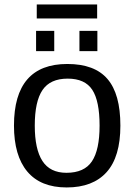

<svg xmlns="http://www.w3.org/2000/svg" viewBox="-20 -822 596 852"><path d="M514.2 -264.6Q514.2 -126 453.1 -58.1Q392.1 9.8 275.9 9.8Q160.2 9.8 101.1 -60.8Q42 -131.3 42 -264.6Q42 -538.1 278.8 -538.1Q399.9 -538.1 457 -471.4Q514.2 -404.8 514.2 -264.6ZM421.9 -264.6Q421.9 -374 389.4 -423.6Q356.9 -473.1 280.3 -473.1Q203.1 -473.1 168.7 -422.6Q134.3 -372.1 134.3 -264.6Q134.3 -160.2 168.2 -107.7Q202.1 -55.2 274.9 -55.2Q354 -55.2 387.9 -106Q421.9 -156.7 421.9 -264.6ZM332.5 -595.2V-685.1H412.1V-595.2ZM140.1 -595.2V-685.1H220.7V-595.2ZM411.1 -740.2H143.1V-802.2H411.1Z"/></svg>

Font: Arial
Style: Regular
Weight: 400
Designer: Steve Matteson
Foundry: Ascender Corporation
Version: Version 2.00.3